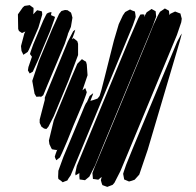

<svg xmlns="http://www.w3.org/2000/svg" viewBox="-20 -722 766 750"><path d="M130 -614 93 -528 88 -519 79 -513 71 -508 69 -513 64 -523 62 -542 75 -591 79 -599 66 -593 54 -601 51 -609 50 -666 69 -693 76 -699 90 -701 96 -702 104 -696 111 -691V-683L110 -666L119 -676L125 -682L139 -679L144 -677L145 -665ZM671 -585 476 -115 450 -53 427 -8 420 0 407 5 399 8 388 4 380 1 377 -7 374 -18 376 -26 377 -31 364 -20 351 -22 343 -23 342 -35 341 -46 349 -67 397 -182 557 -569 580 -626 597 -662 605 -676 617 -684 624 -689 633 -684 640 -680 641 -670 642 -663 645 -668 664 -677 677 -672 685 -669 686 -664 690 -649 688 -635ZM576 -619 379 -144 351 -75 329 -32 312 -18 299 -20 291 -21 290 -33V-44V-46L282 -41L275 -37L274 -45L280 -74L325 -183L482 -562L520 -650L528 -665L536 -666L544 -665L543 -655L545 -660L553 -674L565 -682L572 -687L581 -682L588 -678L589 -668L590 -657ZM499 -623 303 -150 256 -37 247 -24 243 -17 232 -13 225 -10 218 -16 208 -23 207 -31 208 -55 228 -110 259 -184 299 -280 311 -309 317 -321 319 -322 330 -347 344 -358 342 -351 333 -328 344 -331 361 -337 369 -347 376 -370 388 -417 425 -564 444 -628 460 -662 469 -675 480 -681 488 -685 496 -681 507 -677 509 -665 510 -656 508 -649ZM233 -551 165 -389 149 -350 138 -342 139 -345 122 -344 115 -356 106 -406 132 -484 184 -609 211 -668 220 -679 234 -683 244 -682 257 -673 259 -668 263 -653 257 -617 245 -589V-587ZM176 -601 147 -532 129 -488 108 -442 96 -435 89 -447 91 -460 104 -498 105 -500 97 -511 100 -521 110 -549 149 -642 159 -662 163 -669 171 -673 181 -675 180 -667 179 -663 195 -656 192 -646ZM285 -507 248 -408 190 -268 169 -227 161 -218 152 -220 142 -227 135 -242V-255L155 -332V-341L161 -356L175 -390L245 -560L266 -600L274 -606L271 -595L261 -568L267 -573L276 -566L282 -561L285 -551ZM683 -563 557 -137 524 -40 506 -20 495 -16 484 -13 465 -21 464 -27 461 -43 464 -53 473 -79 501 -148 625 -446 672 -559 686 -585 691 -591 689 -586ZM305 -322 267 -232 242 -170 223 -126 214 -107 200 -96 196 -104 194 -110 197 -120 204 -139 202 -136 194 -137 183 -139 180 -144 173 -159 171 -173 190 -252 258 -417 282 -473 300 -491 309 -485 316 -481 319 -470 322 -428 302 -369 313 -378 316 -370 319 -362 316 -352Z"/></svg>

Font: Rubik Marker Hatch
Style: Regular
Weight: 400
Designer: Hubert and Fischer, NaN
Foundry: Hubert & Fischer, NaN
Version: Version 2.200